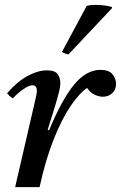

<svg xmlns="http://www.w3.org/2000/svg" viewBox="-20 -766 495 786"><path d="M142 0H42L124 -355Q131 -384 131 -393Q131 -417 113 -417Q99 -417 76.5 -401.5Q54 -386 32 -363Q25 -368 19.5 -373Q14 -378 9 -384Q49 -431 92 -454.5Q135 -478 172 -478Q205 -478 216 -462.5Q227 -447 227 -426Q227 -413 223 -395.5Q219 -378 207 -337L175 -234L181 -233Q233 -358 283 -419Q333 -480 391 -480Q426 -480 440.5 -462Q455 -444 455 -423Q455 -398 439 -384Q423 -370 401 -370Q385 -370 367 -378.5Q349 -387 337 -406Q306 -386 270 -333.5Q234 -281 200.5 -197.5Q167 -114 142 0ZM438 -737 439 -733 260 -543Q258 -543 247.5 -546.5Q237 -550 234 -554L335 -742Q341 -744 351.5 -745Q362 -746 373 -746Q391 -746 409.5 -743.5Q428 -741 438 -737Z"/></svg>

Font: Castoro
Style: Italic
Weight: 400
Italic angle: -11°
Designer: John Hudson with Paul Hanslow, assisted by Kaja Sojewska.
Foundry: Tiro Typeworks Ltd.
Version: Version 2.04